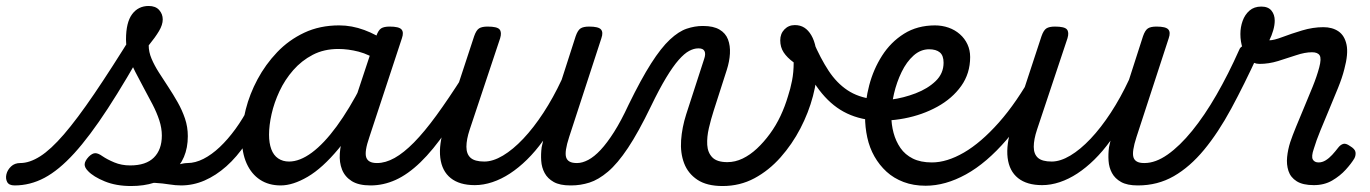

<svg xmlns="http://www.w3.org/2000/svg" viewBox="-208 -604 4589 643"><path d="M-159 17Q-178 17 -184 5.5Q-190 -6 -186.5 -20.5Q-183 -35 -171 -46.5Q-159 -58 -140 -58Q-109 -58 -73.5 -80.5Q-38 -103 6 -154Q50 -205 107.5 -289.5Q165 -374 241 -497L290 -471Q214 -334 153 -240.5Q92 -147 40.5 -90.5Q-11 -34 -59 -8.5Q-107 17 -159 17ZM231 19Q181 19 143 3.5Q105 -12 87 -31Q75 -43 75.5 -54Q76 -65 89 -79Q101 -91 111 -91Q121 -91 135 -81Q151 -70 175 -60Q199 -50 228 -50Q281 -50 307.5 -76.5Q334 -103 334 -150Q334 -175 325.5 -201Q317 -227 303 -254Q289 -281 274 -308.5Q259 -336 245 -363.5Q231 -391 222.5 -418.5Q214 -446 214 -472Q214 -529 234.5 -556.5Q255 -584 290 -584Q313 -584 325 -570.5Q337 -557 337 -539Q337 -521 324.5 -500Q312 -479 290 -452Q290 -430 299.5 -407.5Q309 -385 324 -361.5Q339 -338 355.5 -313Q372 -288 387 -261.5Q402 -235 411.5 -207Q421 -179 421 -148Q421 -70 369 -25.5Q317 19 231 19ZM399 17Q380 17 358.5 13.5Q337 10 312 8.5Q287 7 254 13L280 -14Q311 -28 338.5 -37.5Q366 -47 387 -52.5Q408 -58 421 -58Q430 -58 432.5 -46.5Q435 -35 431.5 -20.5Q428 -6 419.5 5.5Q411 17 399 17Z M398 17Q384 17 377.5 5.5Q371 -6 373.5 -20.5Q376 -35 387.5 -46.5Q399 -58 420 -58Q446 -58 473.5 -72Q501 -86 528 -111.5Q555 -137 580.5 -172Q606 -207 628 -250Q635 -264 648 -263.5Q661 -263 670 -253Q679 -243 674 -229Q647 -170 616 -124Q585 -78 550 -47Q515 -16 477 0.5Q439 17 398 17Z M732 17Q692 17 663 -2Q634 -21 618 -56.5Q602 -92 602 -141Q602 -186 615 -237.5Q628 -289 654.5 -338.5Q681 -388 720 -429Q759 -470 811 -494.5Q863 -519 928 -519Q970 -519 1012 -503.5Q1054 -488 1087 -463L1072 -394Q1028 -422 993 -431Q958 -440 925 -440Q877 -440 839.5 -420.5Q802 -401 774 -369Q746 -337 728 -298.5Q710 -260 701.5 -222Q693 -184 693 -153Q693 -125 700.5 -104.5Q708 -84 723.5 -73.5Q739 -63 760 -63Q796 -63 836.5 -93Q877 -123 919.5 -181Q962 -239 1004 -321L1031 -279Q980 -171 926 -106Q872 -41 822.5 -12Q773 17 732 17ZM1033 17Q993 17 970 2.5Q947 -12 937.5 -36Q928 -60 930 -89.5Q932 -119 942 -151L1052 -483Q1059 -503 1068.5 -509Q1078 -515 1097 -515Q1128 -515 1136.5 -505.5Q1145 -496 1138 -476L1029 -145Q1012 -96 1018.5 -77Q1025 -58 1054 -58Q1068 -58 1074.5 -46.5Q1081 -35 1079 -20.5Q1077 -6 1065.5 5.5Q1054 17 1033 17Z M1033 17Q1019 17 1012.5 5.5Q1006 -6 1008.5 -20.5Q1011 -35 1022.5 -46.5Q1034 -58 1055 -58Q1083 -58 1113.5 -75Q1144 -92 1178.5 -127Q1213 -162 1253.5 -217.5Q1294 -273 1343 -350Q1352 -363 1364.5 -361.5Q1377 -360 1384.5 -350.5Q1392 -341 1386 -328Q1333 -233 1287.5 -167Q1242 -101 1200 -60.5Q1158 -20 1117 -1.5Q1076 17 1033 17Z M1382 16Q1331 16 1301.5 -7.5Q1272 -31 1266.5 -75.5Q1261 -120 1281 -182L1380 -483Q1387 -503 1396.5 -509Q1406 -515 1425 -515Q1457 -515 1465 -505.5Q1473 -496 1467 -476L1365 -170Q1354 -137 1354 -112.5Q1354 -88 1368 -75.5Q1382 -63 1414 -63Q1443 -63 1476.5 -83Q1510 -103 1544.5 -139.5Q1579 -176 1612 -226.5Q1645 -277 1673 -337L1720 -483Q1727 -503 1736.5 -509Q1746 -515 1765 -515Q1796 -515 1804.5 -505.5Q1813 -496 1806 -476L1698 -145Q1682 -96 1688 -77Q1694 -58 1723 -58Q1737 -58 1743.5 -46.5Q1750 -35 1748 -20.5Q1746 -6 1734.5 5.5Q1723 17 1702 17Q1667 17 1646.5 5.5Q1626 -6 1616 -24.5Q1606 -43 1604.5 -65.5Q1603 -88 1606 -111L1611 -133Q1585 -97 1557 -69.5Q1529 -42 1500 -23Q1471 -4 1441 6Q1411 16 1382 16Z M1705 17Q1693 17 1689.5 5.5Q1686 -6 1690 -20.5Q1694 -35 1703.5 -46.5Q1713 -58 1725 -58Q1742 -58 1762 -68.5Q1782 -79 1803.5 -102Q1825 -125 1848.5 -162Q1872 -199 1897 -253Q1939 -339 1972.5 -391.5Q2006 -444 2035.5 -471.5Q2065 -499 2092 -508Q2119 -517 2145 -517Q2156 -517 2159 -505.5Q2162 -494 2159 -479.5Q2156 -465 2148.5 -453.5Q2141 -442 2130 -442Q2116 -442 2100 -433.5Q2084 -425 2065 -403.5Q2046 -382 2023 -344Q2000 -306 1972 -248Q1930 -161 1895 -108.5Q1860 -56 1828 -29Q1796 -2 1766 7.5Q1736 17 1705 17Z M2212 19Q2159 19 2127.5 -2Q2096 -23 2083 -57.5Q2070 -92 2073 -134.5Q2076 -177 2090 -221L2150 -406Q2156 -423 2151.5 -432.5Q2147 -442 2132 -442Q2118 -442 2111.5 -453.5Q2105 -465 2106.5 -479.5Q2108 -494 2118 -505.5Q2128 -517 2147 -517Q2181 -517 2201.5 -505Q2222 -493 2230 -472Q2238 -451 2236.5 -424.5Q2235 -398 2226 -370L2182 -233Q2173 -205 2166 -175Q2159 -145 2160.5 -119Q2162 -93 2177.5 -77Q2193 -61 2228 -61Q2254 -61 2279 -73Q2304 -85 2327 -106.5Q2350 -128 2370.5 -156Q2391 -184 2406 -216Q2421 -248 2431 -282Q2439 -306 2444.5 -334Q2450 -362 2450 -395Q2428 -411 2416.5 -428.5Q2405 -446 2405 -469Q2405 -491 2419 -505.5Q2433 -520 2454 -520Q2472 -520 2485.5 -511.5Q2499 -503 2509 -486Q2519 -469 2524 -444Q2529 -419 2529 -385Q2529 -337 2514.5 -282Q2500 -227 2472.5 -174Q2445 -121 2406 -77Q2367 -33 2318.5 -7Q2270 19 2212 19Z M2707 -202Q2650 -209 2606 -236.5Q2562 -264 2526.5 -315Q2491 -366 2459 -442Q2451 -461 2462.5 -473Q2474 -485 2490.5 -485Q2507 -485 2515 -466Q2540 -408 2567 -367Q2594 -326 2630 -302Q2666 -278 2716 -272Q2727 -270 2732 -258.5Q2737 -247 2736 -233Q2735 -219 2727.5 -209.5Q2720 -200 2707 -202Z M2704 -271Q2735 -265 2776.5 -270.5Q2818 -276 2858.5 -291.5Q2899 -307 2925.5 -332.5Q2952 -358 2952 -394Q2952 -418 2939.5 -428.5Q2927 -439 2903 -439Q2889 -439 2882.5 -451Q2876 -463 2877.5 -479Q2879 -495 2890 -507Q2901 -519 2922 -519Q2947 -519 2968.5 -511.5Q2990 -504 3006.5 -489.5Q3023 -475 3032 -455.5Q3041 -436 3041 -413Q3041 -358 3011 -316Q2981 -274 2931 -246.5Q2881 -219 2821 -207.5Q2761 -196 2701 -202Z M2892 18Q2851 18 2818 5.5Q2785 -7 2761 -29Q2737 -51 2720.5 -80Q2704 -109 2696.5 -143.5Q2689 -178 2689 -214Q2689 -265 2703 -318.5Q2717 -372 2746 -417.5Q2775 -463 2819.5 -491Q2864 -519 2924 -519Q2935 -519 2939.5 -507Q2944 -495 2941 -479Q2938 -463 2928.5 -451Q2919 -439 2904 -439Q2875 -439 2851.5 -418Q2828 -397 2811.5 -363Q2795 -329 2786 -290.5Q2777 -252 2777 -217Q2777 -187 2784.5 -159Q2792 -131 2807.5 -108.5Q2823 -86 2849 -73Q2875 -60 2913 -60Q2963 -60 3020 -93Q3077 -126 3137 -193.5Q3197 -261 3254 -364Q3259 -372 3270 -370Q3281 -368 3289 -359.5Q3297 -351 3291 -338Q3231 -215 3163.5 -136.5Q3096 -58 3027 -20Q2958 18 2892 18Z M3282 16Q3231 16 3201.5 -7.5Q3172 -31 3166.5 -75.5Q3161 -120 3181 -182L3280 -483Q3287 -503 3296.5 -509Q3306 -515 3325 -515Q3357 -515 3365 -505.5Q3373 -496 3367 -476L3265 -170Q3254 -137 3254 -112.5Q3254 -88 3268 -75.5Q3282 -63 3314 -63Q3343 -63 3376.5 -83Q3410 -103 3444.5 -139.5Q3479 -176 3512 -226.5Q3545 -277 3573 -337L3620 -483Q3627 -503 3636.5 -509Q3646 -515 3665 -515Q3696 -515 3704.5 -505.5Q3713 -496 3706 -476L3598 -145Q3582 -96 3588 -77Q3594 -58 3623 -58Q3637 -58 3643.5 -46.5Q3650 -35 3648 -20.5Q3646 -6 3634.5 5.5Q3623 17 3602 17Q3567 17 3546.5 5.5Q3526 -6 3516 -24.5Q3506 -43 3504.5 -65.5Q3503 -88 3506 -111L3511 -133Q3485 -97 3457 -69.5Q3429 -42 3400 -23Q3371 -4 3341 6Q3311 16 3282 16Z M3603 17Q3584 17 3578 5.5Q3572 -6 3576.5 -20.5Q3581 -35 3593.5 -46.5Q3606 -58 3625 -58Q3662 -58 3702.5 -86.5Q3743 -115 3784.5 -166Q3826 -217 3866 -286.5Q3906 -356 3942 -437Q3946 -448 3958 -451.5Q3970 -455 3983 -452Q3996 -449 4003 -440.5Q4010 -432 4004 -419Q3959 -321 3915.5 -240.5Q3872 -160 3824.5 -102.5Q3777 -45 3723 -14Q3669 17 3603 17Z M4192 16Q4155 16 4134.5 3Q4114 -10 4107 -31.5Q4100 -53 4102.5 -78Q4105 -103 4113 -128Q4120 -149 4132.5 -179.5Q4145 -210 4159.5 -244.5Q4174 -279 4188 -313.5Q4202 -348 4210 -378Q4218 -408 4211.5 -418.5Q4205 -429 4186 -429Q4162 -429 4132.5 -419Q4103 -409 4072 -399.5Q4041 -390 4010 -390Q3990 -390 3975.5 -404.5Q3961 -419 3953.5 -442Q3946 -465 3946 -490Q3946 -513 3953.5 -534Q3961 -555 3976.5 -568.5Q3992 -582 4016 -582Q4039 -582 4050 -568.5Q4061 -555 4061 -535Q4061 -520 4056 -502.5Q4051 -485 4043 -469Q4058 -469 4087 -480Q4116 -491 4152.5 -502Q4189 -513 4224 -513Q4254 -513 4274.5 -499Q4295 -485 4301.5 -454.5Q4308 -424 4294 -372Q4287 -344 4273 -309.5Q4259 -275 4243.5 -238Q4228 -201 4214 -167Q4200 -133 4192 -106Q4183 -80 4188.5 -70Q4194 -60 4208 -60Q4220 -60 4231.5 -67Q4243 -74 4253.5 -85.5Q4264 -97 4274 -110Q4281 -119 4290 -122Q4299 -125 4313 -115Q4330 -105 4331.5 -94.5Q4333 -84 4328 -74Q4318 -57 4299 -36Q4280 -15 4253.5 0.5Q4227 16 4192 16Z"/></svg>

Font: Playwrite SK
Style: Regular
Weight: 400
Designer: Veronika Burian, José Scaglione
Foundry: TypeTogether
Version: Version 1.002